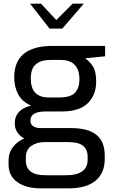

<svg xmlns="http://www.w3.org/2000/svg" viewBox="-20 -788 618 1054"><path d="M557 -479 448 -468Q475 -448 491.5 -421Q508 -394 508 -339Q508 -268 462.5 -222Q417 -176 317 -176H229Q147 -176 147 -126Q147 -105 162.5 -95Q178 -85 200 -85H369Q462 -85 508.5 -48.5Q555 -12 555 66V85Q555 162 504.5 204Q454 246 356 246H203Q124 246 75.5 212Q27 178 27 115V93Q27 51 50.5 20Q74 -11 113 -28Q88 -41 74.5 -62.5Q61 -84 61 -110Q61 -149 84.5 -174Q108 -199 151 -208Q101 -230 79.5 -271Q58 -312 58 -363Q58 -536 269 -536H557ZM416 -351Q416 -459 313 -459H257Q204 -459 176.5 -435Q149 -411 149 -357Q149 -253 247 -253H306Q368 -253 392 -279.5Q416 -306 416 -351ZM225 -8Q181 -8 151.5 13Q122 34 122 75V94Q122 174 229 174H346Q400 174 430.5 153Q461 132 461 90V71Q461 33 436 12.5Q411 -8 354 -8ZM145 -768H205L289 -678L379 -768H440L322 -631H252Z"/></svg>

Font: Exo Medium
Style: Regular
Weight: 500
Designer: Natanael Gama
Foundry: Natanael Gama
Version: Version 1.500; ttfautohint (v1.6)